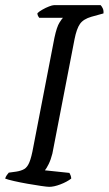

<svg xmlns="http://www.w3.org/2000/svg" viewBox="-29 -724 421 744"><path d="M162 0Q154 0 130 -3.5Q106 -7 77.5 -12Q49 -17 25 -22.5Q1 -28 -9 -32Q-7 -39 -2.5 -45.5Q2 -52 5 -55L34 -59Q53 -62 65 -69Q77 -76 85 -95.5Q93 -115 100 -154L182 -578Q191 -620 201.5 -636.5Q212 -653 215 -655H123Q121 -658 118.5 -662Q116 -666 116 -673Q122 -679 135 -686.5Q148 -694 161 -699Q174 -704 180 -704H361Q365 -700 369 -692Q373 -684 372 -672L325 -659Q294 -650 281 -631.5Q268 -613 260 -573L174 -129Q168 -105 159.5 -88Q151 -71 145 -64L240 -54Q242 -51 244.5 -44.5Q247 -38 247 -32Q230 -19 205 -9.5Q180 0 162 0Z"/></svg>

Font: Texturina 72pt 72pt Regular
Style: Italic
Weight: 400
Italic angle: -11°
Designer: Guillermo Torres Carreño
Foundry: Omnibus-Type
Version: Version 1.002; ttfautohint (v1.8.3)